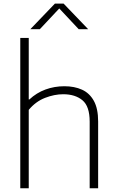

<svg xmlns="http://www.w3.org/2000/svg" viewBox="-20 -1012 629 1032"><path d="M89 0V-808H134.5V-477.5H138Q176 -513 224.2 -530.8Q272.5 -548.5 326 -548.5Q380 -548.5 420.8 -530Q461.5 -511.5 484.5 -469.8Q507.5 -428 507.5 -359V0H462V-358Q462 -441 423 -473.2Q384 -505.5 320 -505.5Q272.5 -505.5 222.2 -486Q172 -466.5 134.5 -421.5V0ZM143 -855 275 -992.5H322L454 -855H403L298.5 -966.5L194 -855Z"/></svg>

Font: Encode Sans SmExp XLt
Style: Regular
Weight: 200
Width: 6
Designer: Multiple Designers
Foundry: Impallari Type
Version: Version 3.002; ttfautohint (v1.8.3) -l 8 -r 50 -G 200 -x 14 